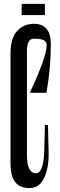

<svg xmlns="http://www.w3.org/2000/svg" viewBox="-20 -943 302 974"><path d="M216.7 -713.3Q216.7 -731.1 202.2 -738.9Q187.8 -746.7 152.2 -746.7Q116.7 -746.7 116.7 -683.3V-156.7Q116.7 -64.4 162.2 -64.4Q201.1 -64.4 204.4 -177.8L207.8 -308.9H223.3L226.7 -174.4Q228.9 -92.2 203.9 -40.6Q178.9 11.1 130 11.1Q81.1 11.1 57.2 -18.9Q33.3 -48.9 33.3 -118.9V-672.2Q33.3 -748.9 66.7 -785.6Q100 -822.2 152.2 -822.2Q237.8 -822.2 237.8 -718.9Q237.8 -596.7 215.6 -472.2H131.1Q216.7 -655.6 216.7 -713.3ZM90 -923.3V-866.7H207.8V-923.3Z"/></svg>

Font: Le Murmure
Style: Regular
Weight: 600
Width: 2
Designer: Jeremy Landes, Alexander Slobzheninov (Cyrillic)
Foundry: Velvetyne Type Foundry
Version: Version 1.0